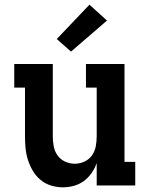

<svg xmlns="http://www.w3.org/2000/svg" viewBox="-20 -794 640 822"><path d="M250 8Q224 8 199 0.5Q174 -7 154 -23.5Q134 -40 121 -62Q108 -84 100 -108.5Q92 -133 89.5 -158.5Q87 -184 87 -210V-419H41V-520H206V-210Q206 -189 210 -167.5Q214 -146 226.5 -128.5Q239 -111 259 -102Q279 -93 300 -93Q321 -93 341 -102Q361 -111 373.5 -128.5Q386 -146 390 -167.5Q394 -189 394 -210V-419H348V-520H513V-101H559V0H394V-96Q386 -73 372 -53Q358 -33 339 -19Q320 -5 296.5 1.5Q273 8 250 8ZM284 -573 223 -627 363 -774 438 -706Z"/></svg>

Font: Iosevka HT Extended
Style: Bold
Weight: 700
Width: 7
Monospace: yes
Designer: Belleve Invis
Foundry: Belleve Invis
Version: Version 32.3.0; ttfautohint (v1.8.4)